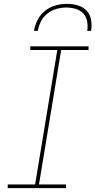

<svg xmlns="http://www.w3.org/2000/svg" viewBox="-20 -975 494 995"><path d="M20 0V-19H162L277 -716H137V-735H439V-716H297L182 -19H322V0ZM156 -815Q161 -844 175 -872Q189 -900 214 -919.5Q239 -939 268.5 -947Q298 -955 327 -955Q356 -955 383.5 -947Q411 -939 429 -919.5Q447 -900 452 -872Q457 -844 452 -815H432Q436 -840 431.5 -864.5Q427 -889 411.5 -905.5Q396 -922 372.5 -929Q349 -936 324 -936Q299 -936 273.5 -929Q248 -922 226.5 -905.5Q205 -889 192.5 -864.5Q180 -840 176 -815Z"/></svg>

Font: Iosevka Etoile Thin
Style: Italic
Weight: 100
Italic angle: -9°
Designer: Belleve Invis
Foundry: Belleve Invis
Version: Version 22.1.2; ttfautohint (v1.8.4)